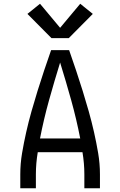

<svg xmlns="http://www.w3.org/2000/svg" viewBox="-20 -1002 640 1022"><path d="M88 0V-74Q88 -131 97.5 -187Q107 -243 119.5 -298.5Q132 -354 147.5 -409Q163 -464 180 -518.5Q197 -573 215 -627Q233 -681 252 -735H348Q367 -681 385 -627Q403 -573 420 -518.5Q437 -464 452.5 -409Q468 -354 480.5 -298.5Q493 -243 502.5 -187Q512 -131 512 -74V0H429V-74Q429 -103 426.5 -132.5Q424 -162 419 -192H181Q176 -162 173.5 -132.5Q171 -103 171 -74V0ZM193 -265H407Q387 -368 359 -468.5Q331 -569 300 -669Q269 -569 241 -468.5Q213 -368 193 -265ZM346 -799H254L126 -928L193 -982L300 -854L407 -982L474 -928Z"/></svg>

Font: Iosevka Curly Extended
Style: Regular
Weight: 400
Width: 7
Monospace: yes
Designer: Belleve Invis
Foundry: Belleve Invis
Version: Version 11.1.0; ttfautohint (v1.8.3)